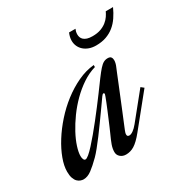

<svg xmlns="http://www.w3.org/2000/svg" viewBox="-223 -614 707 724"><g transform="rotate(-30 130.0 -252.5)"><path d="M168 -83Q166 -78.6 164.6 -73.7Q163.1 -68.8 163.1 -65.4Q163.1 -59.6 165.8 -57.6Q168.5 -55.7 172.9 -55.7Q179.7 -55.7 189.5 -62.5Q199.2 -69.3 210 -82.5L299.3 -192.9L311.5 -183.1L203.6 -49.8Q191.9 -35.2 181.6 -25.4Q171.4 -15.6 162.4 -10Q153.3 -4.4 144.3 -2Q135.3 0.5 126 0.5Q111.3 0.5 101.6 -8.1Q91.8 -16.6 91.8 -29.8Q91.8 -44.4 97.4 -60.1Q103 -75.7 113.8 -99.1Q117.7 -107.4 123.3 -120.8Q128.9 -134.3 135.3 -149.2Q141.6 -164.1 147.9 -179.2Q154.3 -194.3 159.2 -206.8Q164.1 -219.2 167.2 -227.5Q170.4 -235.8 170.4 -237.3Q170.4 -242.2 167 -242.2Q162.6 -242.2 157.7 -234.9Q154.8 -231 146 -218.3Q137.2 -205.6 124.5 -188Q111.8 -170.4 97.2 -149.9Q82.5 -129.4 67.9 -109.9Q53.2 -90.3 40 -74.2Q26.9 -58.1 17.6 -48.8Q-5.9 -25.4 -23.9 -12Q-42 1.5 -59.6 1.5Q-65.4 1.5 -72.5 -1Q-79.6 -3.4 -85.7 -9.5Q-91.8 -15.6 -95.7 -26.6Q-99.6 -37.6 -99.6 -54.7Q-99.6 -80.1 -88.1 -110.8Q-76.7 -141.6 -56.6 -173.6Q-36.6 -205.6 -9.3 -236.3Q18.1 -267.1 50 -291.7Q82 -316.4 117.2 -333Q152.3 -349.6 188.5 -353V-344.2Q158.7 -335.4 131.3 -317.1Q104 -298.8 80.1 -274.9Q56.2 -251 36.6 -223.9Q17.1 -196.8 2.9 -170.4Q-11.2 -144 -18.8 -120.4Q-26.4 -96.7 -26.4 -80.6Q-26.4 -71.8 -23.7 -65.9Q-21 -60.1 -16.1 -60.1Q-10.7 -60.1 -0.2 -68.8Q10.3 -77.6 23.9 -92.5Q37.6 -107.4 53.7 -126.7Q69.8 -146 86.4 -167Q103 -188 119.4 -209.5Q135.7 -231 149.9 -250Q171.4 -279.3 185.5 -298.3Q199.7 -317.4 210 -328.9Q220.2 -340.3 228.5 -344.7Q236.8 -349.1 246.6 -349.1Q256.8 -349.1 260.7 -343.8Q264.6 -338.4 264.6 -330.6Q264.6 -324.2 262.9 -317.4Q261.2 -310.5 258.8 -305.2Q256.8 -300.8 250.2 -284.4Q243.7 -268.1 234.4 -245.4Q225.1 -222.7 214.6 -196.8Q204.1 -170.9 194.6 -147.7Q185.1 -124.5 177.7 -106.7Q170.4 -88.9 168 -83ZM360.8 -505.9Q351.6 -485.4 339.8 -468Q328.1 -450.7 312.7 -438.2Q297.4 -425.8 277.8 -418.9Q258.3 -412.1 233.9 -412.1Q217.8 -412.1 204.6 -416.7Q191.4 -421.4 181.9 -429.7Q172.4 -438 167.2 -449.5Q162.1 -460.9 162.1 -474.1Q162.1 -488.8 169.4 -505.9H197.3Q195.3 -501.5 193.8 -495.6Q192.4 -489.7 192.4 -483.4Q192.4 -477.1 194.6 -470.9Q196.8 -464.8 202.1 -460Q207.5 -455.1 216.6 -452.1Q225.6 -449.2 239.7 -449.2Q260.7 -449.2 275.9 -454.8Q291 -460.4 301.5 -469Q312 -477.5 318.6 -487.3Q325.2 -497.1 329.1 -505.9H360.8Z"/></g></svg>

Font: Dynalight
Style: Regular
Weight: 400
Version: Version 1.000